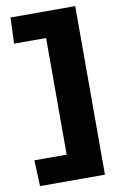

<svg xmlns="http://www.w3.org/2000/svg" viewBox="-90 -755 548 903"><g transform="rotate(-10 183.5 -303.5)"><path d="M21 -25H175V-582H22L27 -706H336V99H26Z"/></g></svg>

Font: Kanit SemiBold
Style: Regular
Weight: 600
Designer: Katatrad Team
Foundry: CadsonDemak
Version: Version 1.030